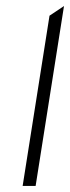

<svg xmlns="http://www.w3.org/2000/svg" viewBox="-20 -646 232 636"><path d="M55 -30H98L192 -626L144 -594Z"/></svg>

Font: Charger Sport
Style: HLObl
Weight: 100
Designer: Jasper
Foundry: Cannot Into Space Fonts
Version: Version 1.1